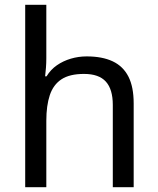

<svg xmlns="http://www.w3.org/2000/svg" viewBox="-20 -780 658 800"><path d="M173 -537Q173 -518 171.5 -498Q170 -478 168 -462H174Q191 -490 217 -508Q243 -526 275 -535.5Q307 -545 341 -545Q406 -545 449.5 -524.5Q493 -504 515 -461Q537 -418 537 -349V0H450V-343Q450 -408 421 -440Q392 -472 330 -472Q270 -472 236 -449.5Q202 -427 187.5 -383.5Q173 -340 173 -277V0H85V-760H173Z"/></svg>

Font: Noto Sans Thai
Style: Regular
Weight: 400
Designer: Monotype Design Team
Foundry: Monotype Imaging Inc.
Version: Version 2.001